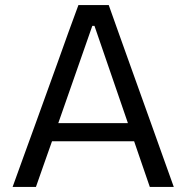

<svg xmlns="http://www.w3.org/2000/svg" viewBox="-20 -733 730 753"><path d="M29.5 0Q50.5 -57.5 73.2 -121Q96 -184.5 117 -241.5L205.5 -486.5Q229 -552.5 248.2 -605.8Q267.5 -659 287.5 -713H406.5Q426 -657.5 445 -604.8Q464 -552 487.5 -486L575.5 -240.5Q596.5 -181.5 618.8 -119.2Q641 -57 661.5 0H567.5Q552.5 -43.5 536.8 -89.2Q521 -135 506 -179H184Q168 -134.5 152.2 -89Q136.5 -43.5 121 0ZM211 -257Q210 -253.5 208.5 -250H481.5L480.5 -253.5L350.5 -631.5H342Z"/></svg>

Font: Commissioner
Style: Regular
Weight: 400
Designer: Kostas Bartsokas
Foundry: Kostas Bartsokas
Version: Version 1.000; ttfautohint (v1.8.3)